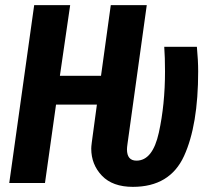

<svg xmlns="http://www.w3.org/2000/svg" viewBox="-20 -712 817 747"><path d="M335 -134Q335 -141 337 -157L357 -305H198L155 0H16L113 -692H253L213 -417H373L411 -692H551L476 -152Q474 -138 474 -131Q474 -87 511 -87Q574 -87 598 -196Q622 -305 622 -434Q622 -490 619 -530H746Q751 -477 751 -434Q751 -225 696 -105Q641 15 497 15Q418 15 376.5 -28.5Q335 -72 335 -134Z"/></svg>

Font: Fira Sans Compressed SemiBold
Style: Italic
Weight: 600
Width: 1
Italic angle: -8°
Designer: bBox Type GmbH & Carrois Corporate GbR & Edenspiekermann AG
Foundry: bBox Type GmbH & Carrois Corporate GbR & Edenspiekermann AG
Version: Version 4.301